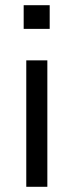

<svg xmlns="http://www.w3.org/2000/svg" viewBox="-20 -718 282 738"><path d="M71 -607V-698H171V-607ZM81 0V-486H162V0Z"/></svg>

Font: NunitoSans1
Style: Book
Weight: 400
Designer: Vernon Adams
Foundry: Vernon Adams
Version: Version 3.101;gftools[0.9.27]